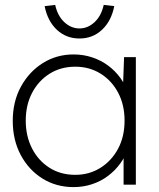

<svg xmlns="http://www.w3.org/2000/svg" viewBox="-20 -753 647 783"><path d="M32 -260Q32 -339 65.5 -400Q99 -461 155 -496Q211 -531 280 -531Q320 -531 356 -519Q392 -507 421 -485.5Q450 -464 471 -435Q492 -406 501 -372L481 -385L486 -520H534V0H484V-130L501 -149Q492 -116 471 -87Q450 -58 421 -36Q392 -14 356 -2Q320 10 280 10Q209 10 153 -25Q97 -60 64.5 -121Q32 -182 32 -260ZM488 -261Q488 -325 462 -374.5Q436 -424 390.5 -452.5Q345 -481 287 -481Q228 -481 182.5 -452.5Q137 -424 111 -374.5Q85 -325 85 -261Q85 -198 110.5 -148Q136 -98 181.5 -69Q227 -40 287 -40Q344 -40 389.5 -68.5Q435 -97 461.5 -146.5Q488 -196 488 -261ZM162 -728 205 -733Q215 -688 242.5 -662.5Q270 -637 304 -637Q338 -637 365.5 -662.5Q393 -688 403 -733L446 -728Q434 -667 396 -631.5Q358 -596 304 -596Q250 -596 212 -631.5Q174 -667 162 -728Z"/></svg>

Font: Mach ExtraLight
Style: Regular
Weight: 250
Version: Version 1.002